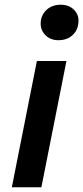

<svg xmlns="http://www.w3.org/2000/svg" viewBox="-20 -792 352 812"><path d="M136 -534H261L155 0H30ZM152 -692Q152 -726 175.5 -749Q199 -772 237 -772Q270 -772 291 -752.5Q312 -733 312 -705Q312 -668 288.5 -645Q265 -622 227 -622Q194 -622 173 -642.5Q152 -663 152 -692Z"/></svg>

Font: Montserrat Alternates SemiBold
Style: Italic
Weight: 600
Italic angle: -11.3°
Designer: Julieta Ulanovsky
Foundry: Julieta Ulanovsky
Version: Version 7.200